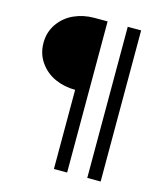

<svg xmlns="http://www.w3.org/2000/svg" viewBox="-119 -782 867 994"><g transform="rotate(15 315.0 -285.0)"><path d="M263.2 120.1V-304.2Q205.1 -304.2 155.3 -326.4Q105.5 -348.6 73.7 -393.6Q42 -438.5 42 -497.1Q42 -555.7 73.7 -600.6Q105.5 -645.5 155.3 -667.7Q205.1 -689.9 263.2 -689.9H334V120.1ZM441.9 120.1V-689.9H513.7V120.1Z"/></g></svg>

Font: HK Grotesk SemiBold Legacy
Style: Regular
Weight: 600
Designer: Alfredo Marco Pradil
Foundry: Hanken Design Co.
Version: Version 2.022;PS 002.022;hotconv 1.0.88;makeotf.lib2.5.64775